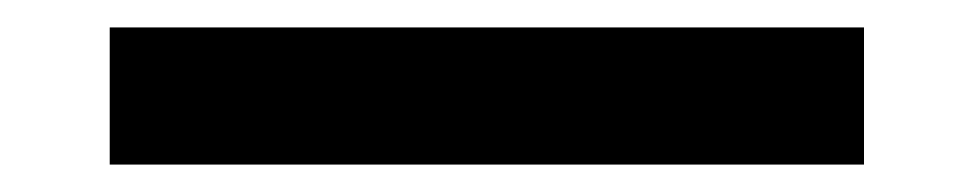

<svg xmlns="http://www.w3.org/2000/svg" viewBox="-20 68 710 140"><path d="M610 188H60V88H610Z"/></svg>

Font: Bruno Ace
Style: Regular
Weight: 400
Version: Version 1.100; ttfautohint (v1.8.4.7-5d5b);gftools[0.9.27]